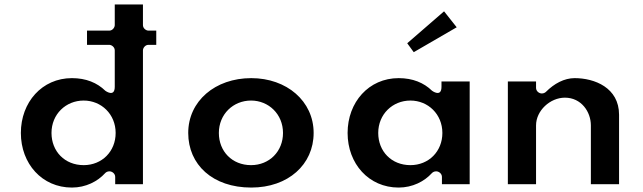

<svg xmlns="http://www.w3.org/2000/svg" viewBox="-20 -855 2895 865"><path d="M372 -717V-653H472C482.7 -653 497 -643.1 497 -628V-464C497 -414.5 454.5 -446.1 454.5 -446.1C417.5 -482.3 367.4 -503 304 -503C169.3 -503 74 -394.4 74 -256C74 -117.7 169.2 -10 304 -10C366.5 -10 420 -37.8 453.5 -74.8C457.7 -79.5 464.9 -83 472 -83H474C484.7 -83 499 -73.1 499 -58V-25H624V-628C624 -638.7 633.9 -653 649 -653H684V-717H649C638.3 -717 624 -726.9 624 -742V-835H497V-742C497 -731.3 487.1 -717 472 -717ZM212 -256C212 -340.7 276.8 -402 357 -402C436.4 -402 501 -340.6 501 -256C501 -172.8 439.4 -111 357 -111C271.7 -111 212 -173.1 212 -256Z M828 -256C828 -113.6 937.6 -10 1112 -10C1278.3 -10 1393 -113.9 1393 -256C1393 -399.6 1271.5 -503 1112 -503C949.3 -503 828 -399.5 828 -256ZM966 -256C966 -340.7 1030.8 -402 1111 -402C1190.4 -402 1255 -340.6 1255 -256C1255 -172.8 1193.4 -111 1111 -111C1025.7 -111 966 -173.1 966 -256Z M1814.7 -660.1 1844 -619.9 2037.5 -732.1 1980.6 -804ZM1546 -256C1546 -117.7 1641.2 -10 1776 -10C1838.5 -10 1892 -37.8 1925.5 -74.8C1929.7 -79.5 1936.9 -83 1944 -83H1946C1956.7 -83 1971 -73.1 1971 -58V-25H2096V-488H1969V-464C1969 -414.5 1926.5 -446.1 1926.5 -446.1C1889.5 -482.3 1839.4 -503 1776 -503C1641.3 -503 1546 -394.4 1546 -256ZM1684 -256C1684 -340.7 1748.8 -402 1829 -402C1908.4 -402 1973 -340.6 1973 -256C1973 -172.8 1911.4 -111 1829 -111C1743.7 -111 1684 -173.1 1684 -256Z M2268 -25H2395V-290C2395 -356.7 2458.5 -415 2525 -415C2598.8 -415 2642 -351.3 2642 -290V-25H2769V-338C2769 -460.3 2658.1 -503 2569 -503C2521.9 -503 2476.7 -478.3 2439.7 -441.3C2435.8 -437.4 2428.8 -434 2422 -434H2420C2409.3 -434 2395 -443.9 2395 -459V-488H2268Z"/></svg>

Font: Hussar Ekologiczny
Style: Regular
Weight: 400
Foundry: Cannot Into Space Fonts
Version: Version 0.97